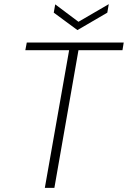

<svg xmlns="http://www.w3.org/2000/svg" viewBox="-20 -905 616 925"><path d="M196 0 313 -663H102L109 -700H576L570 -663H358L242 0ZM504 -885 497 -844 353 -760 239 -844 246 -884 358 -800Z"/></svg>

Font: DM Sans 18pt ExtraLight
Style: Italic
Weight: 250
Italic angle: -10°
Designer: Colophon Foundry, Jonny Pinhorn
Foundry: Colophon Foundry
Version: Version 4.004;gftools[0.9.30]